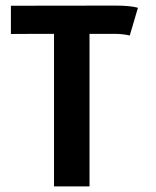

<svg xmlns="http://www.w3.org/2000/svg" viewBox="-20 -667 558 687"><path d="M173.3 0V-545.9Q117.7 -545.9 74 -545.7Q30.3 -545.4 19 -545.4V-646.5Q44.9 -646.5 193.6 -646.7Q342.3 -647 392.1 -647Q446.8 -647 473.6 -639.2L444.3 -540Q418.9 -545.9 389.6 -545.9H300.3V0Z"/></svg>

Font: Fantasque Sans Mono
Style: Bold
Weight: 700
Monospace: yes
Designer: Jany Belluz
Version: Version 1.8.0 ; ttfautohint (v1.8.2)